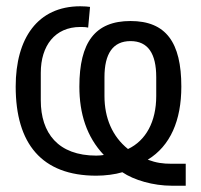

<svg xmlns="http://www.w3.org/2000/svg" viewBox="-20 -548 640 612"><path d="M572 -26H528C498 -26 478 -29 451 -39C523 -83 558 -164 558 -272C558 -413 509 -481 396 -481C283 -481 233 -413 233 -272C233 -186 256 -112 311 -54C306 -53 295 -52 287 -52C165 -52 110 -124 110 -228V-316C110 -402 155 -462 236 -462C245 -462 252 -462 261 -460L267 -526C261 -527 249 -528 236 -528C100 -528 30 -426 30 -272C30 -90 113 12 287 12C315 12 347 8 370 1C407 26 468 44 528 44H572ZM313 -302C313 -377 340 -417 396 -417C452 -417 478 -377 478 -302V-242C478 -160 445 -100 388 -73C338 -113 313 -172 313 -242Z"/></svg>

Font: IBM Plex Mono
Style: Regular
Weight: 400
Monospace: yes
Designer: Mike Abbink, Paul van der Laan, Pieter van Rosmalen
Foundry: Bold Monday
Version: Version 2.004